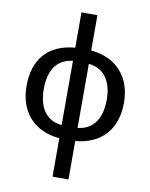

<svg xmlns="http://www.w3.org/2000/svg" viewBox="-105 -835 898 1151"><g transform="rotate(10 344.0 -260.0)"><path d="M296 240H393V6C554 -8 641 -113 641 -270C641 -425 550 -531 393 -545V-760H296V-545C132 -532 48 -429 48 -270C48 -109 143 -7 296 6ZM296 -74C198 -84 153 -158 153 -270C153 -385 201 -455 296 -465ZM393 -74V-464C486 -454 536 -384 536 -270C536 -160 491 -84 393 -74Z"/></g></svg>

Font: Noto Sans SemiCondensed Medium
Style: Regular
Weight: 500
Width: 4
Designer: Monotype Design Team
Foundry: Monotype Imaging Inc.
Version: Version 2.013